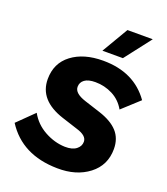

<svg xmlns="http://www.w3.org/2000/svg" viewBox="-159 -997 975 1119"><g transform="rotate(20 328.5 -437.5)"><path d="M437 -886H594L468 -723H341ZM327 11Q107 8 4 -153L105 -252Q138 -192 199.5 -158Q261 -124 326 -122Q372 -121 396.5 -140Q421 -159 421 -187Q421 -225 357 -244L258 -276Q98 -328 98 -459Q98 -558 172 -614Q246 -670 366 -670Q559 -670 657 -531L552 -435Q523 -486 473 -511.5Q423 -537 366 -537Q322 -537 299.5 -520.5Q277 -504 277 -476Q277 -436 348 -413L447 -381Q524 -356 562 -314Q600 -272 600 -207Q600 -106 522.5 -46.5Q445 13 327 11Z"/></g></svg>

Font: Elaine Sans
Style: Bold Italic
Weight: 700
Italic angle: -13°
Designer: Wei Huang
Foundry: Wei Huang
Version: Version 2.001;December 24, 2019;FontCreator 12.0.0.2547 64-b